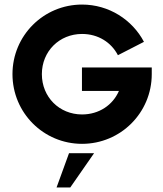

<svg xmlns="http://www.w3.org/2000/svg" viewBox="-20 -623 715 842"><path d="M339.4 -327.1V-224.1H501.5C474.6 -162.1 414.1 -121.1 339.8 -121.1C240.2 -121.1 163.6 -197.3 163.6 -297.9C163.6 -397.9 240.2 -474.1 339.8 -474.1C410.2 -474.1 467.8 -437.5 497.1 -380.9L611.3 -439.5C560.1 -536.6 457.5 -603 339.8 -603C170.9 -603 34.7 -466.8 34.7 -297.9C34.7 -128.4 170.9 7.8 339.8 7.8C508.8 7.8 645.5 -128.4 645.5 -297.9V-327.1ZM228 199.2H288.1L392.6 48.8H282.7Z"/></svg>

Font: Now ExtraBold
Style: Regular
Weight: 800
Designer: Alfredo Marco Pradil
Foundry: Alfredo Marco Pradil
Version: Version 1.200;hotconv 1.0.109;makeotfexe 2.5.65596